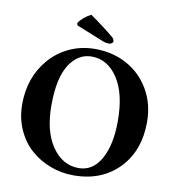

<svg xmlns="http://www.w3.org/2000/svg" viewBox="-91 -910 911 1000"><g transform="rotate(10 365.0 -410.0)"><path d="M351.1 -616.2Q279.3 -616.2 233.6 -545.2Q188 -474.1 188 -329.1Q188 -191.9 243.4 -112.1Q298.8 -32.2 383.8 -32.2Q458.5 -32.2 500.7 -107.2Q543 -182.1 543 -308.1Q543 -455.1 489 -535.6Q435.1 -616.2 351.1 -616.2ZM693.8 -329.1Q693.8 -181.6 607.9 -88.9Q516.1 9.8 363.8 9.8Q299.8 9.8 241 -12.5Q182.1 -34.7 136.7 -75Q91.3 -115.2 64.2 -176Q37.1 -236.8 37.1 -309.1Q37.1 -448.7 118.2 -545.9Q162.6 -599.1 225.6 -628.7Q288.6 -658.2 362.8 -658.2Q454.6 -658.2 529.5 -617.9Q604.5 -577.6 649.2 -502Q693.8 -426.3 693.8 -329.1ZM311 -830.1Q292 -820.8 273.9 -805.7Q255.9 -790.5 246.1 -774.9L249 -763.2L393.1 -705.1Q410.2 -698.2 428.2 -698.2Q435.1 -698.2 441.7 -702.6Q448.2 -707 448.2 -712.9Q448.2 -725.6 438 -733.9Q421.9 -748 381.1 -779.1Q340.3 -810.1 311 -830.1Z"/></g></svg>

Font: Linux Libertine G
Style: Bold
Weight: 700
Designer: Philipp H. Poll
Foundry: Philipp H. Poll
Version: Version 5.0.3